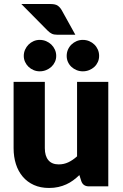

<svg xmlns="http://www.w3.org/2000/svg" viewBox="-20 -925 610 953"><path d="M47.5 0ZM202.5 -518.5V-189.5Q202.5 -151 220 -130Q237.5 -109 271.5 -109Q297 -109 319.2 -119.5Q341.5 -130 362.5 -149V-518.5H517.5V0H421.5Q392.5 0 383.5 -26L374 -56Q359 -41.5 343 -29.8Q327 -18 308.8 -9.8Q290.5 -1.5 269.5 3.2Q248.5 8 223.5 8Q181 8 148.2 -6.8Q115.5 -21.5 93 -48Q70.5 -74.5 59 -110.5Q47.5 -146.5 47.5 -189.5V-518.5ZM259 -647.5Q259 -631.5 252.5 -617.5Q246 -603.5 234.8 -593.2Q223.5 -583 208.8 -577Q194 -571 177 -571Q161 -571 146.8 -577Q132.5 -583 121.8 -593.2Q111 -603.5 104.5 -617.5Q98 -631.5 98 -647.5Q98 -664 104.5 -678.5Q111 -693 121.8 -703.8Q132.5 -714.5 146.8 -720.8Q161 -727 177 -727Q194 -727 208.8 -720.8Q223.5 -714.5 234.8 -703.8Q246 -693 252.5 -678.5Q259 -664 259 -647.5ZM472 -647.5Q472 -631.5 465.8 -617.5Q459.5 -603.5 448.5 -593.2Q437.5 -583 422.8 -577Q408 -571 391 -571Q374.5 -571 360 -577Q345.5 -583 334.5 -593.2Q323.5 -603.5 317.2 -617.5Q311 -631.5 311 -647.5Q311 -664 317.2 -678.5Q323.5 -693 334.5 -703.8Q345.5 -714.5 360 -720.8Q374.5 -727 391 -727Q408 -727 422.8 -720.8Q437.5 -714.5 448.5 -703.8Q459.5 -693 465.8 -678.5Q472 -664 472 -647.5ZM231 -905Q254.5 -905 266 -897.2Q277.5 -889.5 286 -875L354 -752.5H266Q248.5 -752.5 238 -757.2Q227.5 -762 216 -773.5L86 -905Z"/></svg>

Font: Lato Black
Style: Regular
Weight: 900
Designer: Lukasz Dziedzic
Foundry: tyPoland Lukasz Dziedzic
Version: Version 2.007; 2014-02-27